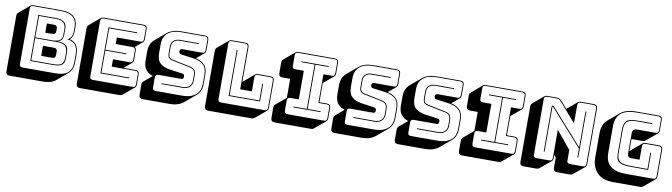

<svg xmlns="http://www.w3.org/2000/svg" viewBox="-38 -1414 7767 2218"><g transform="rotate(10 3845.0 -305.5)"><path d="M91 119Q67 119 56 108Q45 97 45 73V-575Q45 -588 48.5 -597Q52 -606 59 -612L188 -721Q193 -725 201.5 -727.5Q210 -730 220 -730H539Q643 -730 692 -689.5Q741 -649 741 -567V-519Q741 -484 731.5 -459Q722 -434 703 -419L700 -417Q754 -405 781 -365.5Q808 -326 808 -256V-164Q808 -119 795 -86.5Q782 -54 756 -32L627 77Q602 98 564 108.5Q526 119 475 119ZM604 0Q703 0 750.5 -40Q798 -80 798 -164V-256Q798 -329 767 -367Q736 -405 672 -411Q702 -424 716.5 -450.5Q731 -477 731 -519V-567Q731 -645 684 -682.5Q637 -720 539 -720H220Q201 -720 192.5 -711.5Q184 -703 184 -684V-36Q184 -17 192.5 -8.5Q201 0 220 0ZM564 -90H295V-630H498Q539 -630 565 -621.5Q591 -613 605 -598.5Q619 -584 624 -565Q629 -546 629 -524V-460Q629 -430 618.5 -405Q608 -380 565 -369Q606 -369 632 -360.5Q658 -352 672 -336.5Q686 -321 690.5 -300Q695 -279 695 -254V-190Q695 -168 690 -149.5Q685 -131 671.5 -118Q658 -105 632 -97.5Q606 -90 564 -90ZM498 -620H305V-369H498Q539 -369 563 -376.5Q587 -384 599.5 -396.5Q612 -409 615.5 -425.5Q619 -442 619 -460V-524Q619 -564 596 -592Q573 -620 498 -620ZM409 -550H494Q513 -550 522.5 -540Q532 -530 532 -510V-482Q532 -462 522.5 -452Q513 -442 494 -442H409ZM565 -359H305V-100H564Q639 -100 662 -124.5Q685 -149 685 -190V-254Q685 -299 662.5 -329Q640 -359 565 -359ZM409 -288H539Q558 -288 567.5 -278.5Q577 -269 577 -249V-210Q577 -190 567.5 -180Q558 -170 539 -170H409Z M1380 119H916Q892 119 881 108Q870 97 870 73V-575Q870 -588 873.5 -597Q877 -606 884 -612L1013 -721Q1018 -725 1026.5 -727.5Q1035 -730 1045 -730H1509Q1533 -730 1544 -719Q1555 -708 1555 -684V-567Q1555 -554 1551.5 -545Q1548 -536 1541 -530L1455 -459Q1465 -454 1469.5 -444Q1474 -434 1474 -418V-311Q1474 -298 1470.5 -289Q1467 -280 1460 -274L1371 -199H1509Q1533 -199 1544 -188Q1555 -177 1555 -153V-36Q1555 -23 1551.5 -14Q1548 -5 1541 1L1411 109Q1407 113 1398.5 116Q1390 119 1380 119ZM1509 0Q1528 0 1536.5 -8.5Q1545 -17 1545 -36V-153Q1545 -172 1536.5 -180.5Q1528 -189 1509 -189H1233V-275H1428Q1447 -275 1455.5 -283.5Q1464 -292 1464 -311V-418Q1464 -437 1455.5 -445.5Q1447 -454 1428 -454H1233V-531H1509Q1528 -531 1536.5 -539.5Q1545 -548 1545 -567V-684Q1545 -703 1536.5 -711.5Q1528 -720 1509 -720H1045Q1026 -720 1017.5 -711.5Q1009 -703 1009 -684V-36Q1009 -17 1017.5 -8.5Q1026 0 1045 0ZM1455 -100V-90H1118V-630H1455V-620H1128V-369H1374V-359H1128V-100Z M1652 119Q1628 119 1617 108Q1606 97 1606 73V-44Q1606 -57 1609.5 -66Q1613 -75 1620 -81L1720 -165Q1667 -181 1636.5 -219.5Q1606 -258 1606 -330V-435Q1606 -480 1621 -515Q1636 -550 1664 -574L1794 -683Q1821 -705 1861 -717.5Q1901 -730 1952 -730H2232Q2256 -730 2267 -719Q2278 -708 2278 -684V-565Q2278 -552 2274.5 -543Q2271 -534 2264 -528L2174 -453Q2237 -439 2275.5 -400.5Q2314 -362 2314 -281V-176Q2314 -131 2299 -96Q2284 -61 2255 -37L2126 71Q2098 94 2058 106.5Q2018 119 1968 119ZM2097 0Q2193 0 2248.5 -45.5Q2304 -91 2304 -176V-281Q2304 -365 2261 -401Q2218 -437 2148 -447L1999 -467Q1986 -468 1979 -477Q1972 -486 1972 -499Q1972 -512 1979 -520.5Q1986 -529 1999 -529H2232Q2251 -529 2259.5 -537.5Q2268 -546 2268 -565V-684Q2268 -703 2259.5 -711.5Q2251 -720 2232 -720H1952Q1855 -720 1800 -674.5Q1745 -629 1745 -544V-439Q1745 -355 1787.5 -319Q1830 -283 1900 -273L2050 -252Q2063 -251 2069.5 -243Q2076 -235 2076 -218Q2076 -206 2069.5 -197.5Q2063 -189 2050 -189H1781Q1762 -189 1753.5 -180.5Q1745 -172 1745 -153V-36Q1745 -17 1753.5 -8.5Q1762 0 1781 0ZM2178 -630V-620H1956Q1914 -620 1889 -597Q1864 -574 1864 -539V-457Q1864 -422 1878 -408Q1892 -394 1915 -390L2126 -347Q2156 -341 2175.5 -321Q2195 -301 2195 -249V-191Q2195 -147 2165 -118.5Q2135 -90 2084 -90H1835V-100H2084Q2130 -100 2157.5 -125.5Q2185 -151 2185 -191V-249Q2185 -296 2168.5 -313.5Q2152 -331 2124 -337L1913 -380Q1887 -385 1870.5 -400.5Q1854 -416 1854 -457V-539Q1854 -579 1882 -604.5Q1910 -630 1956 -630Z M2929 119H2420Q2396 119 2385 108Q2374 97 2374 73V-575Q2374 -588 2377.5 -597Q2381 -606 2388 -612L2517 -721Q2522 -725 2530.5 -727.5Q2539 -730 2549 -730H2704Q2728 -730 2739 -719Q2750 -708 2750 -684V-277L2752 -279L2881 -388Q2886 -392 2894.5 -394.5Q2903 -397 2913 -397H3058Q3082 -397 3093 -386Q3104 -375 3104 -351V-36Q3104 -23 3100.5 -14Q3097 -5 3090 1L2960 109Q2956 113 2947.5 116Q2939 119 2929 119ZM3058 0Q3077 0 3085.5 -8.5Q3094 -17 3094 -36V-351Q3094 -370 3085.5 -378.5Q3077 -387 3058 -387H2913Q2894 -387 2885.5 -378.5Q2877 -370 2877 -351V-189H2740V-684Q2740 -703 2731.5 -711.5Q2723 -720 2704 -720H2549Q2530 -720 2521.5 -711.5Q2513 -703 2513 -684V-36Q2513 -17 2521.5 -8.5Q2530 0 2549 0ZM2622 -90V-630H2632V-100H2980V-297H2990V-90Z M3625 119H3199Q3175 119 3164 108Q3153 97 3153 73V-46Q3153 -59 3156.5 -68Q3160 -77 3167 -83L3288 -185V-408H3199Q3175 -408 3164 -419Q3153 -430 3153 -454V-575Q3153 -588 3156.5 -597Q3160 -606 3167 -612L3296 -721Q3301 -725 3309.5 -727.5Q3318 -730 3328 -730H3754Q3778 -730 3789 -719Q3800 -708 3800 -684V-563Q3800 -550 3796.5 -541Q3793 -532 3786 -526L3667 -426V-201H3754Q3778 -201 3789 -190Q3800 -179 3800 -155V-36Q3800 -23 3796.5 -14Q3793 -5 3786 1L3656 109Q3652 113 3643.5 116Q3635 119 3625 119ZM3328 0H3754Q3773 0 3781.5 -8.5Q3790 -17 3790 -36V-155Q3790 -174 3781.5 -182.5Q3773 -191 3754 -191H3657V-527H3754Q3773 -527 3781.5 -535.5Q3790 -544 3790 -563V-684Q3790 -703 3781.5 -711.5Q3773 -720 3754 -720H3328Q3309 -720 3300.5 -711.5Q3292 -703 3292 -684V-563Q3292 -544 3300.5 -535.5Q3309 -527 3328 -527H3427V-191H3328Q3309 -191 3300.5 -182.5Q3292 -174 3292 -155V-36Q3292 -17 3300.5 -8.5Q3309 0 3328 0ZM3700 -90H3382V-100H3537V-620H3382V-630H3700V-620H3547V-100H3700Z M3902 119Q3878 119 3867 108Q3856 97 3856 73V-44Q3856 -57 3859.5 -66Q3863 -75 3870 -81L3970 -165Q3917 -181 3886.5 -219.5Q3856 -258 3856 -330V-435Q3856 -480 3871 -515Q3886 -550 3914 -574L4044 -683Q4071 -705 4111 -717.5Q4151 -730 4202 -730H4482Q4506 -730 4517 -719Q4528 -708 4528 -684V-565Q4528 -552 4524.5 -543Q4521 -534 4514 -528L4424 -453Q4487 -439 4525.5 -400.5Q4564 -362 4564 -281V-176Q4564 -131 4549 -96Q4534 -61 4505 -37L4376 71Q4348 94 4308 106.5Q4268 119 4218 119ZM4347 0Q4443 0 4498.5 -45.5Q4554 -91 4554 -176V-281Q4554 -365 4511 -401Q4468 -437 4398 -447L4249 -467Q4236 -468 4229 -477Q4222 -486 4222 -499Q4222 -512 4229 -520.5Q4236 -529 4249 -529H4482Q4501 -529 4509.5 -537.5Q4518 -546 4518 -565V-684Q4518 -703 4509.5 -711.5Q4501 -720 4482 -720H4202Q4105 -720 4050 -674.5Q3995 -629 3995 -544V-439Q3995 -355 4037.5 -319Q4080 -283 4150 -273L4300 -252Q4313 -251 4319.5 -243Q4326 -235 4326 -218Q4326 -206 4319.5 -197.5Q4313 -189 4300 -189H4031Q4012 -189 4003.5 -180.5Q3995 -172 3995 -153V-36Q3995 -17 4003.5 -8.5Q4012 0 4031 0ZM4428 -630V-620H4206Q4164 -620 4139 -597Q4114 -574 4114 -539V-457Q4114 -422 4128 -408Q4142 -394 4165 -390L4376 -347Q4406 -341 4425.5 -321Q4445 -301 4445 -249V-191Q4445 -147 4415 -118.5Q4385 -90 4334 -90H4085V-100H4334Q4380 -100 4407.5 -125.5Q4435 -151 4435 -191V-249Q4435 -296 4418.5 -313.5Q4402 -331 4374 -337L4163 -380Q4137 -385 4120.5 -400.5Q4104 -416 4104 -457V-539Q4104 -579 4132 -604.5Q4160 -630 4206 -630Z M4647 119Q4623 119 4612 108Q4601 97 4601 73V-44Q4601 -57 4604.5 -66Q4608 -75 4615 -81L4715 -165Q4662 -181 4631.5 -219.5Q4601 -258 4601 -330V-435Q4601 -480 4616 -515Q4631 -550 4659 -574L4789 -683Q4816 -705 4856 -717.5Q4896 -730 4947 -730H5227Q5251 -730 5262 -719Q5273 -708 5273 -684V-565Q5273 -552 5269.5 -543Q5266 -534 5259 -528L5169 -453Q5232 -439 5270.5 -400.5Q5309 -362 5309 -281V-176Q5309 -131 5294 -96Q5279 -61 5250 -37L5121 71Q5093 94 5053 106.5Q5013 119 4963 119ZM5092 0Q5188 0 5243.5 -45.5Q5299 -91 5299 -176V-281Q5299 -365 5256 -401Q5213 -437 5143 -447L4994 -467Q4981 -468 4974 -477Q4967 -486 4967 -499Q4967 -512 4974 -520.5Q4981 -529 4994 -529H5227Q5246 -529 5254.5 -537.5Q5263 -546 5263 -565V-684Q5263 -703 5254.5 -711.5Q5246 -720 5227 -720H4947Q4850 -720 4795 -674.5Q4740 -629 4740 -544V-439Q4740 -355 4782.5 -319Q4825 -283 4895 -273L5045 -252Q5058 -251 5064.5 -243Q5071 -235 5071 -218Q5071 -206 5064.5 -197.5Q5058 -189 5045 -189H4776Q4757 -189 4748.5 -180.5Q4740 -172 4740 -153V-36Q4740 -17 4748.5 -8.5Q4757 0 4776 0ZM5173 -630V-620H4951Q4909 -620 4884 -597Q4859 -574 4859 -539V-457Q4859 -422 4873 -408Q4887 -394 4910 -390L5121 -347Q5151 -341 5170.5 -321Q5190 -301 5190 -249V-191Q5190 -147 5160 -118.5Q5130 -90 5079 -90H4830V-100H5079Q5125 -100 5152.5 -125.5Q5180 -151 5180 -191V-249Q5180 -296 5163.5 -313.5Q5147 -331 5119 -337L4908 -380Q4882 -385 4865.5 -400.5Q4849 -416 4849 -457V-539Q4849 -579 4877 -604.5Q4905 -630 4951 -630Z M5825 119H5399Q5375 119 5364 108Q5353 97 5353 73V-46Q5353 -59 5356.5 -68Q5360 -77 5367 -83L5488 -185V-408H5399Q5375 -408 5364 -419Q5353 -430 5353 -454V-575Q5353 -588 5356.5 -597Q5360 -606 5367 -612L5496 -721Q5501 -725 5509.5 -727.5Q5518 -730 5528 -730H5954Q5978 -730 5989 -719Q6000 -708 6000 -684V-563Q6000 -550 5996.5 -541Q5993 -532 5986 -526L5867 -426V-201H5954Q5978 -201 5989 -190Q6000 -179 6000 -155V-36Q6000 -23 5996.5 -14Q5993 -5 5986 1L5856 109Q5852 113 5843.5 116Q5835 119 5825 119ZM5528 0H5954Q5973 0 5981.5 -8.5Q5990 -17 5990 -36V-155Q5990 -174 5981.5 -182.5Q5973 -191 5954 -191H5857V-527H5954Q5973 -527 5981.5 -535.5Q5990 -544 5990 -563V-684Q5990 -703 5981.5 -711.5Q5973 -720 5954 -720H5528Q5509 -720 5500.5 -711.5Q5492 -703 5492 -684V-563Q5492 -544 5500.5 -535.5Q5509 -527 5528 -527H5627V-191H5528Q5509 -191 5500.5 -182.5Q5492 -174 5492 -155V-36Q5492 -17 5500.5 -8.5Q5509 0 5528 0ZM5900 -90H5582V-100H5737V-620H5582V-630H5900V-620H5747V-100H5900Z M6345 -622 6713 -208V-630H6723V-90H6713V-193L6335 -617Q6334 -618 6332.5 -619Q6331 -620 6330 -620Q6329 -620 6328.5 -619Q6328 -618 6328 -617V-90H6318V-619Q6318 -625 6322 -628Q6326 -631 6330 -631Q6334 -631 6337 -629Q6340 -627 6345 -622ZM6399 0Q6418 0 6426.5 -8.5Q6435 -17 6435 -36V-366L6606 -159V-36Q6606 -17 6614.5 -8.5Q6623 0 6642 0H6792Q6811 0 6819.5 -8.5Q6828 -17 6828 -36V-684Q6828 -703 6819.5 -711.5Q6811 -720 6792 -720H6642Q6623 -720 6614.5 -711.5Q6606 -703 6606 -684V-471L6412 -693Q6399 -708 6385.5 -714Q6372 -720 6353 -720H6249Q6230 -720 6221.5 -711.5Q6213 -703 6213 -684V-36Q6213 -17 6221.5 -8.5Q6230 0 6249 0ZM6431 1 6301 109Q6297 113 6288.5 116Q6280 119 6270 119H6120Q6096 119 6085 108Q6074 97 6074 73V-575Q6074 -588 6077.5 -597Q6081 -606 6088 -612L6217 -721Q6222 -725 6230.5 -727.5Q6239 -730 6249 -730H6353Q6375 -730 6390 -723Q6405 -716 6420 -700L6489 -620L6610 -721Q6615 -725 6623.5 -727.5Q6632 -730 6642 -730H6792Q6816 -730 6827 -719Q6838 -708 6838 -684V-36Q6838 -23 6834.5 -14Q6831 -5 6824 1L6694 109Q6690 113 6681.5 116Q6673 119 6663 119H6513Q6489 119 6478 108Q6467 97 6467 73V-46L6445 -73V-36Q6445 -23 6441.5 -14Q6438 -5 6431 1Z M7487 119H7172Q7041 119 6978.5 51Q6916 -17 6916 -125V-407Q6916 -462 6932 -502Q6948 -542 6979 -569L7108 -678Q7139 -704 7187.5 -717Q7236 -730 7301 -730H7551Q7575 -730 7586 -719Q7597 -708 7597 -684V-563Q7597 -550 7593.5 -541Q7590 -532 7583 -526L7453 -418Q7449 -414 7440.5 -411Q7432 -408 7422 -408H7292V-264Q7293 -266 7295.5 -268.5Q7298 -271 7300 -273L7429 -382Q7434 -386 7442.5 -388.5Q7451 -391 7461 -391H7616Q7640 -391 7651 -380Q7662 -369 7662 -345V-36Q7662 -23 7658.5 -14Q7655 -5 7648 1L7518 109Q7514 113 7505.5 116Q7497 119 7487 119ZM7616 0Q7635 0 7643.5 -8.5Q7652 -17 7652 -36V-345Q7652 -364 7643.5 -372.5Q7635 -381 7616 -381H7461Q7442 -381 7433.5 -372.5Q7425 -364 7425 -345V-189H7328Q7305 -189 7293.5 -201Q7282 -213 7282 -238V-477Q7282 -502 7297 -514.5Q7312 -527 7343 -527H7551Q7570 -527 7578.5 -535.5Q7587 -544 7587 -563V-684Q7587 -703 7578.5 -711.5Q7570 -720 7551 -720H7301Q7176 -720 7115.5 -670Q7055 -620 7055 -516V-204Q7055 -100 7115.5 -50Q7176 0 7301 0ZM7344 -90Q7289 -90 7254 -97Q7219 -104 7199 -119.5Q7179 -135 7171.5 -159.5Q7164 -184 7164 -219V-499Q7164 -570 7196 -600Q7228 -630 7324 -630H7497V-620H7324Q7236 -620 7205 -592.5Q7174 -565 7174 -499V-219Q7174 -154 7208.5 -127Q7243 -100 7344 -100H7533V-291H7543V-90Z"/></g></svg>

Font: Bungee Shade
Style: Regular
Weight: 400
Designer: David Jonathan Ross
Foundry: David Jonathan Ross
Version: Version 1.000;PS 1.0;hotconv 1.0.72;makeotf.lib2.5.5900